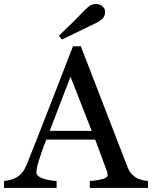

<svg xmlns="http://www.w3.org/2000/svg" viewBox="-40 -932 754 952"><path d="M693.8 0H405.3V-34.7Q443.4 -37.1 468.5 -44.4Q493.7 -51.8 493.7 -62.5Q493.7 -66.9 492.7 -73.2Q491.7 -79.6 489.7 -84.5L432.1 -239.7H189.5Q175.8 -205.6 167.2 -180.2Q158.7 -154.8 151.9 -133.3Q145.5 -112.3 143.1 -99.1Q140.6 -85.9 140.6 -77.6Q140.6 -58.1 171.4 -47.4Q202.1 -36.6 240.7 -34.7V0H-20V-34.7Q-7.3 -35.6 11.7 -40.3Q30.8 -44.9 43 -52.7Q62.5 -65.9 73.2 -80.3Q84 -94.7 94.2 -120.1Q146.5 -250.5 209.5 -413.1Q272.5 -575.7 321.8 -702.6H360.8L591.8 -105Q599.1 -85.9 608.4 -74.2Q617.7 -62.5 634.3 -51.3Q645.5 -44.4 663.6 -39.8Q681.6 -35.2 693.8 -34.7ZM414.6 -283.2 309.6 -551.8 206.5 -283.2ZM436 -817.9Q414.6 -807.1 369.4 -785.4Q324.2 -763.7 267.1 -735.8L252 -754.9Q296.4 -797.4 324.5 -825Q352.5 -852.5 379.9 -881.3Q395.5 -897.9 408.4 -905Q421.4 -912.1 436 -912.1Q454.6 -912.1 467.8 -900.9Q481 -889.6 481 -873Q481 -852.1 468.3 -839.8Q455.6 -827.6 436 -817.9Z"/></svg>

Font: UniBurma_GGSerif
Style: Book
Weight: 400
Designer: Victor San Kho Lin (for Burmese only and related typography optimization with it)
Foundry: http://www.unimm.org
Version: 2.0